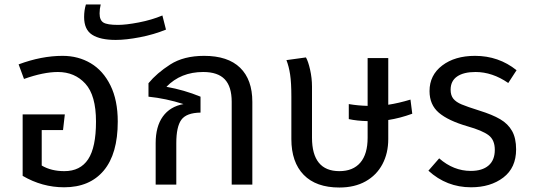

<svg xmlns="http://www.w3.org/2000/svg" viewBox="-20 -823 2388 856"><path d="M505 -281Q505 -137 442.5 -62.5Q380 12 266 12Q168 12 81 -39V-313H269L261 -243H166V-85Q208 -60 267 -60Q338 -60 373 -113Q408 -166 408 -281Q408 -398 360.5 -450Q313 -502 238 -502Q174 -502 87 -471L63 -536Q165 -574 259 -574Q329 -574 384.5 -541Q440 -508 472.5 -442Q505 -376 505 -281Z M355 -747Q355 -777 363 -803H429Q424 -783 424 -763Q424 -733 441 -722.5Q458 -712 506 -712Q542 -712 599 -723Q656 -734 704 -754L720 -691Q666 -669 604 -657Q542 -645 496 -645Q427 -645 391 -668Q355 -691 355 -747Z M1105 -369V0H1013V-369Q1013 -437 982 -469.5Q951 -502 886 -502Q786 -502 722 -436Q801 -422 874 -392V-321Q811 -320 788.5 -289Q766 -258 766 -185V0H674V-185Q674 -259 706 -303.5Q738 -348 798 -359Q720 -384 642 -392V-452Q679 -497 739 -535.5Q799 -574 890 -574Q996 -574 1050.5 -521Q1105 -468 1105 -369Z M1711 -288V-203Q1711 -140 1685 -91Q1659 -42 1610 -14.5Q1561 13 1493 13Q1389 13 1334 -43.5Q1279 -100 1279 -203V-392Q1279 -454 1273.5 -490.5Q1268 -527 1257 -555L1344 -567Q1354 -550 1362.5 -512.5Q1371 -475 1371 -437V-209Q1371 -135 1401.5 -97.5Q1432 -60 1493 -60Q1554 -60 1586.5 -98Q1619 -136 1619 -209V-283Q1572 -284 1535 -292V-359Q1576 -352 1619 -351V-564H1711V-356Q1757 -363 1810 -379L1818 -316Q1763 -296 1711 -288Z M2283 -510 2246 -453Q2175 -502 2100 -502Q2047 -502 2018 -482Q1989 -462 1989 -423Q1989 -398 2001 -383Q2013 -368 2038 -357.5Q2063 -347 2117 -330Q2175 -312 2210 -291.5Q2245 -271 2263 -239Q2281 -207 2281 -157Q2281 -75 2224 -31.5Q2167 12 2080 12Q1971 12 1890 -62L1938 -117Q2002 -61 2079 -61Q2130 -61 2158 -85Q2186 -109 2186 -155Q2186 -199 2158.5 -220Q2131 -241 2064 -260Q1978 -285 1936.5 -320.5Q1895 -356 1895 -417Q1895 -488 1951.5 -531Q2008 -574 2098 -574Q2203 -574 2283 -510Z"/></svg>

Font: FiraGOUPP
Style: Medium
Weight: 400
Designer: bBox Type
Foundry: bBox Type GmbH
Version: Version 1.001